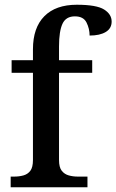

<svg xmlns="http://www.w3.org/2000/svg" viewBox="-20 -790 491 810"><path d="M25 0V-45H40Q61 -45 79 -50Q97 -55 108 -69.5Q119 -84 119 -115V-483H29V-536H119V-582Q119 -673 167 -721.5Q215 -770 304 -770Q387 -770 419 -750Q451 -730 451 -699Q451 -670 426 -655Q401 -640 358 -640Q358 -669 345 -695Q332 -721 296 -721Q258 -721 243.5 -689.5Q229 -658 229 -594V-536H369V-483H229V-115Q229 -84 240.5 -69.5Q252 -55 270 -50Q288 -45 308 -45H349V0Z"/></svg>

Font: Noto Serif NP Hmong Medium
Style: Regular
Weight: 500
Designer: Dalton Maag Ltd
Foundry: Dalton Maag Ltd
Version: Version 1.001; ttfautohint (v1.8.4.7-5d5b)